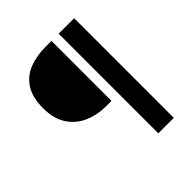

<svg xmlns="http://www.w3.org/2000/svg" viewBox="-200 -787 1000 1000"><g transform="rotate(-45 300.0 -287.0)"><path d="M303 -212Q235 -212 180 -236Q125 -260 92.5 -310Q60 -360 60 -436Q60 -517 91.5 -565Q123 -613 176.5 -633.5Q230 -654 296 -654H339V-212ZM392 80V-654H506V80Z"/></g></svg>

Font: Source Code Pro ExtraLight SemiBold
Style: Regular
Weight: 600
Monospace: yes
Version: Version 1.018;hotconv 1.0.116;makeotfexe 2.5.65601